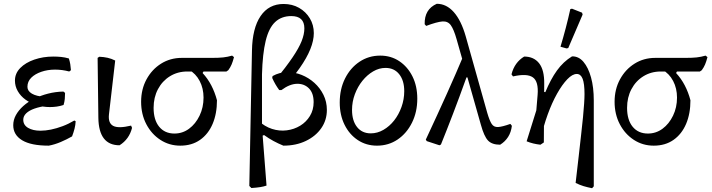

<svg xmlns="http://www.w3.org/2000/svg" viewBox="-20 -758 3763 1015"><path d="M238 12Q144 12 97 -16.5Q50 -45 50 -96Q50 -124 64 -149.5Q78 -175 103 -197.5Q128 -220 161.5 -236.5Q195 -253 234 -263Q273 -273 315 -274L324 -267Q324 -251 322.5 -235Q321 -219 316 -203Q269 -204 230 -199Q191 -194 162.5 -184Q134 -174 118.5 -159Q103 -144 103 -125Q103 -97 128.5 -82Q154 -67 194 -67Q220 -67 249.5 -73Q279 -79 311 -91Q343 -103 373 -121L380 -117Q379 -97 374 -77.5Q369 -58 361 -37Q333 -21 301.5 -7.5Q270 6 238 12ZM244 -192Q207 -192 173.5 -202.5Q140 -213 114.5 -231.5Q89 -250 74 -276Q59 -302 59 -332Q59 -370 87 -398.5Q115 -427 161.5 -443Q208 -459 262 -459Q283 -459 303 -457Q323 -455 344 -449Q349 -434 351.5 -418.5Q354 -403 355 -387L346 -380Q309 -390 271 -390Q232 -390 198.5 -378.5Q165 -367 145 -347Q125 -327 125 -299Q125 -277 148.5 -263Q172 -249 217 -246L316 -203Q298 -197 280 -194.5Q262 -192 244 -192Z M612 10Q502 10 500 -135L496 -452L505 -458Q529 -457 549 -452.5Q569 -448 589 -438L556 -153Q551 -107 578.5 -92.5Q606 -78 673 -94L678 -82Q663 -22 612 10Z M933 12Q875 12 828 -18.5Q781 -49 753.5 -101.5Q726 -154 726 -220Q726 -286 754.5 -338.5Q783 -391 831.5 -421.5Q880 -452 941 -452H1100Q1137 -452 1160 -454.5Q1183 -457 1207 -464L1217 -456Q1211 -433 1204.5 -417.5Q1198 -402 1187 -387L1177 -380H970Q919 -380 878.5 -355Q838 -330 815 -286.5Q792 -243 792 -188Q792 -124 821.5 -88Q851 -52 902 -52Q945 -52 979.5 -77.5Q1014 -103 1035 -146.5Q1056 -190 1056 -242Q1056 -291 1035.5 -330Q1015 -369 979 -389L1072 -407L1051 -372Q1078 -343 1097 -306.5Q1116 -270 1127 -228Q1127 -157 1104 -103Q1081 -49 1037.5 -18.5Q994 12 933 12Z M1309 236 1298 225 1312 -490Q1314 -609 1357.5 -673Q1401 -737 1479 -737Q1525 -737 1561 -716.5Q1597 -696 1618 -661Q1639 -626 1639 -583Q1639 -544 1620.5 -498Q1602 -452 1564.5 -398.5Q1527 -345 1468 -282L1436 -335Q1493 -405 1526.5 -454.5Q1560 -504 1574.5 -540.5Q1589 -577 1589 -608Q1589 -673 1520 -673Q1468 -673 1434.5 -641.5Q1401 -610 1384.5 -542Q1368 -474 1365 -365V-86L1389 223Q1375 228 1356.5 231Q1338 234 1309 236ZM1478 12Q1451 1 1426 -12.5Q1401 -26 1376 -44L1346 -32V-120Q1379 -89 1418 -76.5Q1457 -64 1496 -69Q1535 -74 1567 -93.5Q1599 -113 1618.5 -145Q1638 -177 1638 -218Q1638 -266 1613 -291Q1588 -316 1549.5 -315Q1511 -314 1468 -282H1456Q1445 -297 1436 -312.5Q1427 -328 1419 -346L1421 -356Q1457 -376 1497 -376.5Q1537 -377 1574.5 -362Q1612 -347 1642 -320Q1672 -293 1690 -256.5Q1708 -220 1708 -177Q1708 -123 1678.5 -80.5Q1649 -38 1597 -13Q1545 12 1478 12Z M1973 12Q1916 12 1871.5 -17.5Q1827 -47 1801.5 -98.5Q1776 -150 1776 -216Q1776 -287 1804 -343Q1832 -399 1880.5 -431.5Q1929 -464 1990 -464Q2047 -464 2091 -434.5Q2135 -405 2160.5 -354Q2186 -303 2186 -236Q2186 -166 2158 -109.5Q2130 -53 2082 -20.5Q2034 12 1973 12ZM1940 -53Q1975 -53 2007 -71.5Q2039 -90 2063.5 -121Q2088 -152 2102.5 -192.5Q2117 -233 2117 -276Q2117 -332 2090.5 -365.5Q2064 -399 2018 -399Q1984 -399 1952.5 -380.5Q1921 -362 1896 -331Q1871 -300 1856 -260Q1841 -220 1841 -177Q1841 -120 1867.5 -86.5Q1894 -53 1940 -53Z M2624 7Q2581 7 2560 -15Q2539 -37 2522 -99L2394 -550Q2379 -603 2363 -625Q2347 -647 2318 -644.5Q2289 -642 2233 -621L2225 -630Q2223 -709 2289 -738Q2340 -738 2379 -694Q2418 -650 2442 -566L2556 -161Q2568 -120 2579.5 -102.5Q2591 -85 2613.5 -86.5Q2636 -88 2678 -103L2686 -93Q2682 -59 2666 -34Q2650 -9 2624 7ZM2303 10 2236 -12 2231 -20Q2295 -157 2343.5 -265Q2392 -373 2431 -466L2481 -349H2446Q2408 -243 2374.5 -155.5Q2341 -68 2311 6Z M3110 237Q3085 232 3065 226Q3045 220 3023 209Q3032 134 3039 70.5Q3046 7 3052 -45Q3058 -97 3062 -138.5Q3066 -180 3068 -210.5Q3070 -241 3070 -261Q3070 -316 3060 -341.5Q3050 -367 3029 -367Q3006 -367 2979 -339Q2952 -311 2925 -263Q2898 -215 2875.5 -153Q2853 -91 2838 -23L2837 7Q2818 5 2799.5 0.5Q2781 -4 2764 -11L2846 -273L2863 -271Q2891 -339 2924.5 -385.5Q2958 -432 3004 -460Q3039 -461 3064.5 -431Q3090 -401 3104.5 -348.5Q3119 -296 3119 -227V227ZM2837 7 2802 -16 2822 -256Q2828 -327 2797 -349Q2766 -371 2692 -354L2684 -365Q2692 -397 2709 -420.5Q2726 -444 2751 -459Q2802 -459 2830 -423.5Q2858 -388 2857 -315L2855 -5ZM2975 -502 2943 -511Q2958 -561 2971 -610.5Q2984 -660 2995 -710L3004 -712L3057 -691L3060 -681L2984 -504Z M3436 12Q3378 12 3331 -18.5Q3284 -49 3256.5 -101.5Q3229 -154 3229 -220Q3229 -286 3257.5 -338.5Q3286 -391 3334.5 -421.5Q3383 -452 3444 -452H3603Q3640 -452 3663 -454.5Q3686 -457 3710 -464L3720 -456Q3714 -433 3707.5 -417.5Q3701 -402 3690 -387L3680 -380H3473Q3422 -380 3381.5 -355Q3341 -330 3318 -286.5Q3295 -243 3295 -188Q3295 -124 3324.5 -88Q3354 -52 3405 -52Q3448 -52 3482.5 -77.5Q3517 -103 3538 -146.5Q3559 -190 3559 -242Q3559 -291 3538.5 -330Q3518 -369 3482 -389L3575 -407L3554 -372Q3581 -343 3600 -306.5Q3619 -270 3630 -228Q3630 -157 3607 -103Q3584 -49 3540.5 -18.5Q3497 12 3436 12Z"/></svg>

Font: Alegreya
Style: Regular
Weight: 400
Designer: Juan Pablo del Peral
Foundry: Huerta Tipografica
Version: Version 2.009